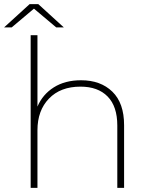

<svg xmlns="http://www.w3.org/2000/svg" viewBox="-38 -913 728 933"><path d="M111 0V-742H144V-395Q169 -454 223.5 -488.5Q278 -523 356 -523Q451 -523 508 -467.5Q565 -412 565 -305V0H532V-303Q532 -396 485 -444Q438 -492 353 -492Q256 -492 200 -434Q144 -376 144 -280V0ZM-18 -780 106 -893H148L272 -780H235L127 -871L19 -780Z"/></svg>

Font: Montserrat ExtraLight
Style: Regular
Weight: 200
Designer: Julieta Ulanovsky
Foundry: Julieta Ulanovsky
Version: Version 9.000; ttfautohint (v1.8.4.7-5d5b)